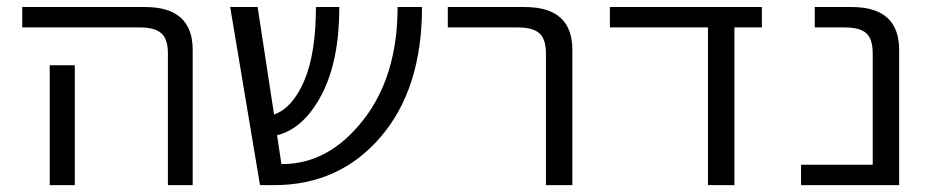

<svg xmlns="http://www.w3.org/2000/svg" viewBox="-20 -540 2713 560"><path d="M44.9 -460V-519.5H403.3Q542 -519.5 542 -394.5V0H469.7V-384.8Q469.7 -425.8 450.7 -442.9Q431.6 -460 387.7 -460ZM125 0V-349.6H198.2V0Z M651.4 -519.5H731.4L779.3 -206.1Q833 -224.6 867.2 -304.2Q901.4 -383.8 901.4 -519.5H969.7Q969.7 -362.3 918 -263.7Q866.2 -165 788.1 -145.5L800.8 -61.5H803.7Q938.5 -61.5 1039.1 -189.5Q1139.6 -317.4 1139.6 -519.5H1210.9Q1210.9 -281.2 1090.3 -140.6Q969.7 0 779.3 0H738.3Z M1286.1 -460V-519.5H1510.7Q1649.4 -519.5 1649.4 -394.5V0H1572.3V-384.8Q1572.3 -425.8 1553.2 -442.9Q1534.2 -460 1490.2 -460Z M1758.8 -460V-519.5H2202.1V-460H2122.1V0H2044.9V-460Z M2316.4 0V-59.6H2525.4V-384.8Q2525.4 -425.8 2506.8 -442.9Q2488.3 -460 2444.3 -460H2356.4V-519.5H2463.9Q2602.5 -519.5 2602.5 -394.5V0Z"/></svg>

Font: GenEi M Gothic v2 Regular
Style: Regular
Weight: 400
Version: Version 2.0